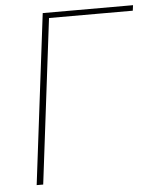

<svg xmlns="http://www.w3.org/2000/svg" viewBox="-51 -746 631 790"><g transform="rotate(-5 264.0 -351.5)"><path d="M525 -680.5H179L95.5 0H68.5L155 -703H528Z"/></g></svg>

Font: Lato Thin
Style: Italic
Weight: 200
Italic angle: -7°
Designer: Lukasz Dziedzic
Foundry: tyPoland Lukasz Dziedzic
Version: Version 2.007; 2014-02-27